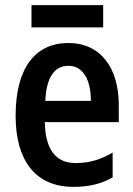

<svg xmlns="http://www.w3.org/2000/svg" viewBox="-20 -720 521 750"><path d="M383 -700H103V-613H383ZM247 -552C116 -552 41 -452 41 -268C41 -96 116 10 267 10C326 10 374 -1 420 -27V-124C370 -95 327 -83 275 -83C198 -83 157 -136 155 -243H444V-309C444 -455 373 -552 247 -552ZM247 -463C306 -463 335 -406 335 -326H157C161 -421 195 -463 247 -463Z"/></svg>

Font: Noto Sans Gujarati UI Condensed SemiBold
Style: Regular
Weight: 600
Width: 3
Designer: Jelle Bosma - Monotype Design Team, Universal Thirst
Foundry: Monotype Imaging Inc.
Version: Version 2.106